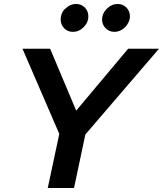

<svg xmlns="http://www.w3.org/2000/svg" viewBox="-20 -945 819 965"><path d="M93 0ZM220 0 278 -272 93 -700H232L363 -389L624 -700H779L409 -269L352 0ZM346 -785Q320 -785 302.5 -803Q285 -821 285 -847Q285 -875 302 -896L308 -901Q332 -925 363 -925Q389 -925 406.5 -907Q424 -889 424 -863Q424 -832 400.5 -808.5Q377 -785 346 -785ZM555 -785Q529 -785 511 -803Q493 -821 493 -847Q493 -874 512 -896L517 -901Q541 -925 572 -925Q598 -925 615.5 -907Q633 -889 633 -863Q633 -848 626.5 -834Q620 -820 609.5 -809Q599 -798 584.5 -791.5Q570 -785 555 -785Z"/></svg>

Font: Rosa Sans SemiBold
Style: Italic
Weight: 600
Italic angle: -12°
Designer: Pentagram / MCKL
Foundry: Pentagram / MCKL
Version: Version 1.005;September 16, 2019;FontCreator 11.5.0.2425 64-